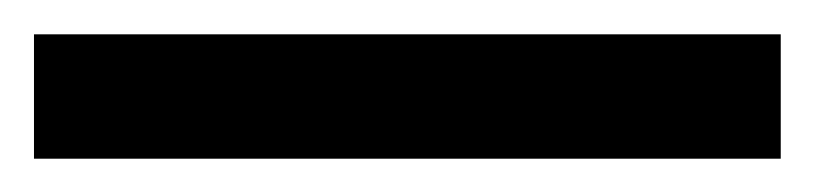

<svg xmlns="http://www.w3.org/2000/svg" viewBox="-20 -8 479 113"><path d="M439.5 12.2V85.4H0V12.2Z"/></svg>

Font: BabelStone Khitan Seals
Style: Regular
Weight: 400
Designer: Andrew West
Foundry: BabelStone
Version: Version 1.004